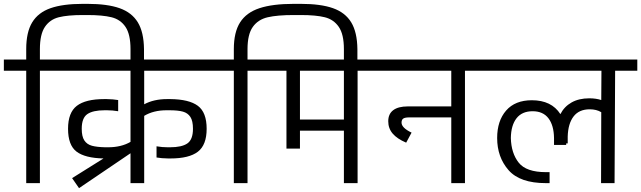

<svg xmlns="http://www.w3.org/2000/svg" viewBox="-30 -950 3326 996"><path d="M717 -695V-608H647V-695Q647 -772 621 -810.5Q595 -849 548.5 -860.5Q502 -872 423 -872H400Q321 -872 275 -860.5Q229 -849 203 -810.5Q177 -772 177 -695V-641H292V-583H177V0H106V-583H-10V-641H106V-695Q106 -783 137 -834Q168 -885 232 -907.5Q296 -930 400 -930H423Q527 -930 590.5 -907.5Q654 -885 685 -834Q716 -783 717 -695Z M718 -583V-409Q768 -436 837 -436H853Q951 -435 996.5 -401Q1042 -367 1042 -282Q1042 -198 996.5 -163Q951 -128 854 -128H842Q827 -128 810 -129.5Q793 -131 782 -133V-191Q812 -186 840 -186H852Q913 -186 942 -206Q971 -226 971 -282Q971 -323 957.5 -343.5Q944 -364 918.5 -371Q893 -378 849 -378H834Q766 -378 718 -349V0H647V-155L380 26L344 -26L507 -128Q411 -130 367 -163.5Q323 -197 323 -282Q323 -366 368.5 -401Q414 -436 511 -436H523Q538 -436 555 -434.5Q572 -433 583 -431V-373Q553 -378 525 -378H513Q452 -378 423 -358Q394 -338 394 -282Q394 -242 407.5 -221.5Q421 -201 446.5 -194Q472 -187 516 -186H531Q599 -186 647 -214V-583H271V-641H1094V-583Z M1824 -695V-608H1754V-695Q1754 -772 1727.5 -810.5Q1701 -849 1655 -860.5Q1609 -872 1530 -872H1494Q1409 -872 1359 -860.5Q1309 -849 1281.5 -810.5Q1254 -772 1254 -695V-641H1369V-583H1254V0H1183V-583H1067V-641H1183V-695Q1183 -783 1215.5 -834Q1248 -885 1316 -907.5Q1384 -930 1494 -930H1530Q1634 -930 1697.5 -907.5Q1761 -885 1792 -834Q1823 -783 1824 -695Z M1940 -641V-583H1825V0H1754V-272H1526V-179H1456V-583H1348V-641ZM1754 -330V-583H1526V-330Z M2497 -641V-583H2382V0H2311V-341H2093Q2071 -341 2062 -335Q2053 -329 2053 -314Q2053 -287 2105 -262L2077 -210Q2030 -230 2007 -257Q1984 -284 1984 -321Q1984 -359 2010 -378.5Q2036 -398 2085 -398H2311V-583H1920V-641Z M3276 -641V-583H3161L3158 0H3088L3089 -368Q3064 -383 3029 -383Q2974 -383 2945.5 -346Q2917 -309 2915 -242V-206H2907V-198H2844V-234Q2843 -300 2815 -336.5Q2787 -373 2733 -373Q2678 -373 2649.5 -336.5Q2621 -300 2620 -234Q2622 -155 2661 -106Q2700 -57 2802 -57H2821V0H2802Q2667 0 2608 -67.5Q2549 -135 2549 -234Q2549 -323 2595.5 -376.5Q2642 -430 2729 -430Q2831 -430 2877 -358Q2897 -397 2935 -418.5Q2973 -440 3027 -440Q3062 -440 3089 -431L3090 -583H2477V-641Z"/></svg>

Font: Biryani Light
Style: Regular
Weight: 300
Designer: Dan Reynolds and Mathieu Réguer
Foundry: Dan Reynolds and Mathieu Réguer
Version: Version 1.004; ttfautohint (v1.1) -l 5 -r 5 -G 72 -x 0 -D la